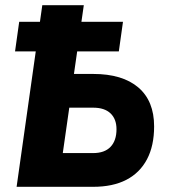

<svg xmlns="http://www.w3.org/2000/svg" viewBox="-20 -720 651 740"><path d="M38 -522 54 -636H454L438 -522ZM44 0 143 -700H303L265 -435H339Q452 -435 513 -383Q574 -331 574 -233Q574 -158 546.5 -106Q519 -54 467 -27Q415 0 339 0ZM222 -130H339Q383 -130 406 -154Q429 -178 429 -222Q429 -261 406 -283Q383 -305 339 -305H247Z"/></svg>

Font: Finlandica
Style: Italic
Weight: 400
Italic angle: -8°
Designer: Niklas Ekholm, Juho Hiilivirta, Jaakko Suomalainen
Foundry: Helsinki Type Studio
Version: Version 1.064